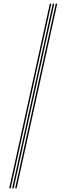

<svg xmlns="http://www.w3.org/2000/svg" viewBox="-20 -820 360 1040"><path d="M62 200 282 -800H290L70 200ZM30 200 250 -800H258L38 200ZM46 200 266 -800H274L54 200Z"/></svg>

Font: Big Shoulders Inline Text Thin Thin
Style: Regular
Weight: 250
Version: Version 2.002